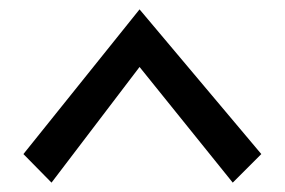

<svg xmlns="http://www.w3.org/2000/svg" viewBox="-20 -887 608 410"><path d="M538 -558 477 -497 278 -744 90 -497 30 -558 278 -867Z"/></svg>

Font: Iceberg
Style: Regular
Weight: 400
Designer: Victor Kharyk
Foundry: Cyreal (www.cyreal.org)
Version: Version 1.002